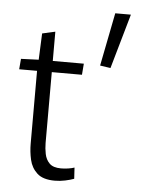

<svg xmlns="http://www.w3.org/2000/svg" viewBox="-54 -801 669 856"><g transform="rotate(5 280.5 -372.5)"><path d="M223 11Q170 11 144 -13Q118 -37 110 -72.5Q102 -108 102 -144V-470H22L26 -517L105 -520L110 -638L168 -651V-520H307L303 -470H168V-153Q168 -129 173 -104Q178 -79 194.5 -62.5Q211 -46 246 -46Q262 -46 278.5 -48.5Q295 -51 306 -55L309 -5Q293 1 270 6Q247 11 223 11ZM427 -511 380 -518 427 -756H497Z"/></g></svg>

Font: Murecho Light
Style: Regular
Weight: 300
Designer: Neil Summerour
Foundry: Positype
Version: Version 1.010; ttfautohint (v1.8.3)